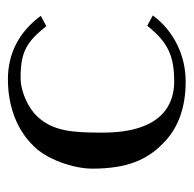

<svg xmlns="http://www.w3.org/2000/svg" viewBox="-22 -457 489 485"><g transform="rotate(-90 222.5 -214.5)"><path d="M130 -200C130 -274 133 -325 171 -365C190 -386 232 -407 268 -407C334 -407 359 -392 399 -342L425 -356C386 -409 332 -439 265 -439C194 -439 136 -415 97 -375C62 -341 39 -273 39 -226C39 -139 61 -88 102 -48C141 -8 195 10 259 10C325 10 387 -20 426 -73L400 -87C359 -36 326 -19 259 -19C207 -19 130 -44 130 -200Z"/></g></svg>

Font: Libertinus Math
Style: Regular
Weight: 400
Designer: Philipp H. Poll
Foundry: Khaled Hosny
Version: Version 6.2